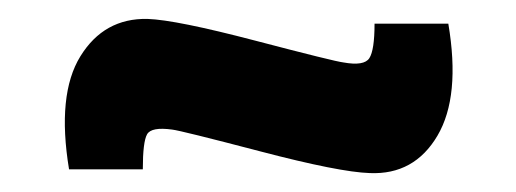

<svg xmlns="http://www.w3.org/2000/svg" viewBox="-20 -390 546 203"><path d="M131 -211H53Q40 -290 65 -330.5Q90 -371 136 -370Q166 -369 250 -347Q334 -325 343 -324Q365 -320 370.5 -328.5Q376 -337 376 -365H454Q467 -288 442.5 -246.5Q418 -205 371 -207Q339 -208 255 -230Q171 -252 162 -253Q140 -256 135.5 -248Q131 -240 131 -211Z"/></svg>

Font: Exo 2.0 Extra Bold
Style: Regular
Weight: 800
Designer: Natanael Gama
Version: Version 1.001;PS 001.001;hotconv 1.0.70;makeotf.lib2.5.58329